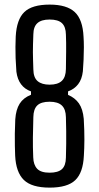

<svg xmlns="http://www.w3.org/2000/svg" viewBox="-20 -828 442 855"><path d="M201 7.5Q121 7.5 86 -26.8Q51 -61 47.5 -135Q47 -155 46.2 -179Q45.5 -203 46 -232Q46.5 -261 48 -296.5Q51 -340 67.5 -366.2Q84 -392.5 118 -406V-421Q90 -431 73.8 -452.8Q57.5 -474.5 53 -508.5Q50.5 -542.5 49.5 -569.2Q48.5 -596 48.8 -619Q49 -642 50 -665Q54 -741.5 88.5 -774.5Q123 -807.5 201 -807.5Q277.5 -807.5 313 -774.2Q348.5 -741 352 -664.5Q353.5 -644 353.5 -617Q353.5 -590 352.2 -562Q351 -534 349 -510.5Q345 -475 328 -453Q311 -431 283 -421V-405.5Q314 -392.5 331.5 -367.5Q349 -342.5 353 -298.5Q356 -246 355.8 -205.5Q355.5 -165 353.5 -135Q350 -59 315.2 -25.8Q280.5 7.5 201 7.5ZM201 -59Q238.5 -59 255.8 -74.8Q273 -90.5 273.5 -126Q274.5 -159.5 274.8 -187.8Q275 -216 274.8 -244.2Q274.5 -272.5 273.5 -306Q273 -341.5 255.5 -358.2Q238 -375 201 -375Q163 -375 146 -358.5Q129 -342 128.5 -306Q127 -258.5 126.5 -215.8Q126 -173 128 -127Q129 -94 145.5 -76.5Q162 -59 201 -59ZM201 -451Q237.5 -451 255.2 -467.8Q273 -484.5 273.5 -520.5Q274 -559.5 274.5 -598.5Q275 -637.5 273.5 -674Q273 -708.5 256 -724.8Q239 -741 201 -741Q164.5 -741 146.8 -725.2Q129 -709.5 128.5 -675Q127.5 -649.5 127 -630.8Q126.5 -612 126.5 -595.5Q126.5 -579 127.2 -561Q128 -543 128.5 -519Q129 -482.5 147.5 -466.8Q166 -451 201 -451Z"/></svg>

Font: Big Shoulders Text Thin
Style: Regular
Weight: 400
Version: Version 2.002